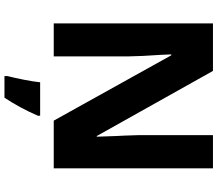

<svg xmlns="http://www.w3.org/2000/svg" viewBox="-77 -677 975 861"><g transform="rotate(90 410.5 -246.5)"><path d="M521 0 228 -527H224L226 -479Q232 -396 233 -331V0H85V-714H298L590 -193H593L590 -279Q588 -309 586 -381V-714H735V0ZM499 71Q464 152 418 221H321V208Q329 177 337.5 134Q346 91 349 61H499Z"/></g></svg>

Font: Noto Sans UI ExtraBold
Style: Regular
Weight: 800
Designer: Monotype Design Team
Foundry: Monotype Imaging Inc.
Version: Version 1.001